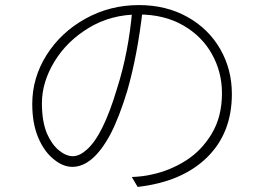

<svg xmlns="http://www.w3.org/2000/svg" viewBox="-20 -718 1040 756"><path d="M481 -360Q449 -255 415 -190Q346 -61 265 -61Q229 -61 194 -89Q155 -119 131 -175Q107 -231 107 -309Q107 -412 163.5 -501.5Q220 -591 316.5 -644.5Q413 -698 527 -698Q634 -698 717.5 -651.5Q801 -605 847 -525Q893 -445 893 -348Q893 -194 795 -98Q697 -2 522 18L499 -21Q545 -23 578 -31Q649 -46 711.5 -85.5Q774 -125 814 -192Q854 -259 854 -351Q854 -434 814.5 -505Q775 -576 700.5 -618.5Q626 -661 526 -661Q417 -661 330 -608.5Q243 -556 194 -475Q145 -394 145 -311Q145 -240 165 -192Q184 -149 212 -126Q240 -103 267 -103Q293 -103 322 -129Q386 -185 441 -370Q486 -510 501 -680L542 -681Q521 -499 481 -360Z"/></svg>

Font: Merged Yaku Han JP ExtraLight
Style: Regular
Weight: 250
Designer: Ryoko NISHIZUKA 西塚涼子 (kana, bopomofo & ideographs); Paul D. Hunt (Latin, Greek & Cyrillic); Sandoll Communications 산돌커뮤니
Foundry: Adobe
Version: Version 2.004